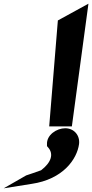

<svg xmlns="http://www.w3.org/2000/svg" viewBox="-47 -686 500 1042"><path d="M307 10C261 10 205 46 208 98V107L214 114C246 150 231 196 176 238C150 248 118 258 95 266L-27 336L124 312C296 287 371 177 382 96C388 48 354 10 307 10ZM343 0 433 -666 267 -575 220 0Z"/></svg>

Font: Charger
Style: HemiRT
Weight: 900
Designer: Jasper
Foundry: Cannot Into Space Fonts
Version: Version 0.99